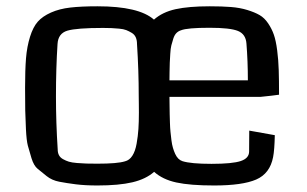

<svg xmlns="http://www.w3.org/2000/svg" viewBox="-20 -566 955 598"><path d="M849.1 -271Q829.6 -268.1 790.5 -264.2H507.8Q507.8 -255.9 508.1 -239Q508.3 -222.2 508.5 -210.9Q508.8 -199.7 509.3 -183.3Q509.8 -167 511 -155.3Q512.2 -143.6 513.9 -129.6Q515.6 -115.7 518.6 -105.7Q521.5 -95.7 525.6 -86.7Q529.8 -77.6 535.4 -72Q541 -66.4 548.3 -64Q574.7 -55.7 638.7 -55.7Q704.1 -55.7 730 -64.5Q755.9 -73.2 755.9 -94.2L756.3 -159.2L835.9 -145Q835 -99.1 830.6 -76.7Q820.8 -25.4 777.8 -6.8Q734.9 11.7 647 11.7Q572.3 11.7 529.5 2.4Q486.8 -6.8 460 -30.8Q434.6 -8.3 392.6 1.7Q350.6 11.7 283.2 11.7Q245.6 11.7 216.6 8.1Q187.5 4.4 164.6 0Q141.6 -4.4 125.2 -17.6Q108.9 -30.8 97.2 -40.3Q85.4 -49.8 78.1 -73.2Q70.8 -96.7 66.7 -112.5Q62.5 -128.4 60.8 -163.6Q59.1 -198.7 58.6 -221.7Q58.1 -244.6 58.1 -292.5Q58.1 -348.1 61 -384.5Q64 -420.9 73.5 -451.4Q83 -481.9 97.7 -498.5Q112.3 -515.1 138.7 -526.9Q165 -538.6 199 -542.5Q232.9 -546.4 283.7 -546.4Q412.6 -546.4 459.5 -504.9Q485.8 -528.3 526.9 -537.4Q567.9 -546.4 633.3 -546.4Q671.4 -546.4 699.2 -544.2Q727.1 -542 750.2 -534.9Q773.4 -527.8 788.6 -519Q803.7 -510.3 815.2 -493.2Q826.7 -476.1 833 -457.8Q839.4 -439.5 843.3 -409.2Q847.2 -378.9 848.1 -348.1Q849.1 -317.4 849.1 -271ZM507.8 -315.9H752Q752 -374.5 747.6 -430.2Q745.6 -459.5 721.4 -469.5Q697.3 -479.5 632.8 -479.5Q563 -479.5 543.9 -471.7Q535.6 -469.2 529.5 -463.1Q523.4 -457 519.8 -445.8Q516.1 -434.6 513.7 -424.8Q511.2 -415 510.3 -397.9Q509.3 -380.9 508.8 -371.1Q508.3 -361.3 508.1 -342Q507.8 -322.8 507.8 -315.9ZM412.1 -266.1Q412.1 -346.2 406.7 -429.2Q406.7 -440.9 402.8 -449.7Q398.9 -458.5 390.4 -463.6Q381.8 -468.8 373.3 -472.2Q364.7 -475.6 350.8 -476.8Q336.9 -478 326.9 -478.5Q316.9 -479 300.8 -479Q218.8 -479 189.9 -470.5Q161.1 -461.9 159.2 -429.2Q154.3 -354 154.3 -265.6Q154.3 -184.1 159.7 -101.1Q159.7 -90.3 163.6 -82.8Q167.5 -75.2 176.3 -70.3Q185.1 -65.4 194.3 -62.5Q203.6 -59.6 220 -58.3Q236.3 -57.1 249.3 -56.6Q262.2 -56.2 283.7 -56.2Q345.7 -56.2 369.1 -63.5Q383.3 -66.9 392.3 -81.1Q401.4 -95.2 405.5 -118.7Q409.7 -142.1 411.1 -164.1Q412.6 -186 412.6 -215.3Q412.6 -224.6 412.4 -241.7Q412.1 -258.8 412.1 -266.1Z"/></svg>

Font: Coda
Style: Regular
Weight: 400
Designer: vernon adams
Foundry: vernon adams
Version: Version 2.000; ttfautohint (v0.8) -r 50 -G 200 -x